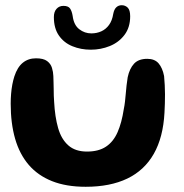

<svg xmlns="http://www.w3.org/2000/svg" viewBox="-20 -682 704 736"><path d="M308.5 34Q234 34 179.8 12.5Q125.5 -9 90.2 -50Q55 -91 38 -150Q21 -209 21 -284.5Q21 -303.5 22.5 -322Q24 -340.5 27.2 -357.8Q30.5 -375 35 -389Q46.5 -424.5 67.5 -441.5Q88.5 -458.5 118 -458.5Q146.5 -458.5 160.5 -448Q174.5 -437.5 179.2 -421.8Q184 -406 184.5 -390.5Q185 -380 185.2 -367.2Q185.5 -354.5 185.8 -341Q186 -327.5 186.2 -315Q186.5 -302.5 187.5 -292Q190.5 -234 202.8 -191.2Q215 -148.5 241.8 -124.8Q268.5 -101 313.5 -101Q358 -101 386.2 -119.8Q414.5 -138.5 430.5 -174.8Q446.5 -211 454.5 -263.5Q457.5 -278 459.2 -293.2Q461 -308.5 462.2 -324Q463.5 -339.5 465.2 -355Q467 -370.5 469.5 -386Q476.5 -419 493.8 -437.8Q511 -456.5 544.5 -456.5Q573 -456.5 588 -439Q603 -421.5 609 -390.5Q610.5 -373.5 611.5 -356Q612.5 -338.5 612.5 -320.8Q612.5 -303 612 -285.2Q611.5 -267.5 610.5 -250Q605.5 -155.5 569.5 -92.2Q533.5 -29 468 2.5Q402.5 34 308.5 34ZM328 -491.5Q290 -491.5 257.5 -504.8Q225 -518 205.8 -545.8Q186.5 -573.5 186.5 -616.5Q186.5 -637 196.8 -648.2Q207 -659.5 223 -659.5Q241.5 -659.5 248.5 -649.5Q255.5 -639.5 258.5 -621Q263 -586 283.8 -570Q304.5 -554 330 -554Q351 -554 368.5 -562Q386 -570 398 -586.5Q410 -603 414 -628.5Q417.5 -646.5 426 -654.2Q434.5 -662 446.5 -662Q460 -662 469.5 -652.8Q479 -643.5 479 -619.5Q479 -577 457.2 -548.2Q435.5 -519.5 401 -505.5Q366.5 -491.5 328 -491.5Z"/></svg>

Font: Gluten Medium
Style: Regular
Weight: 500
Designer: Tyler Finck
Foundry: Etcetera Type Company
Version: Version 1.300